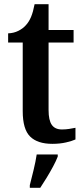

<svg xmlns="http://www.w3.org/2000/svg" viewBox="-20 -680 401 921"><path d="M231 10Q160 10 124.5 -25Q89 -60 89 -147V-476H19V-520Q46 -521 68 -532Q90 -543 104 -559Q119 -575 129 -599Q139 -623 146 -660H213V-536H333V-476H213V-152Q213 -103 228.5 -81Q244 -59 277 -59Q295 -59 311 -61.5Q327 -64 342 -67V-11Q327 -4 297.5 3Q268 10 231 10ZM123 208Q131 177 141 136Q151 95 156 61H257V71Q249 92 234.5 119Q220 146 203.5 173Q187 200 173 221H123Z"/></svg>

Font: Noto Serif Myanmar SemiCondensed SemiBold
Style: Regular
Weight: 600
Width: 4
Designer: Ben Mitchell and the Monotype Design Team
Foundry: Monotype Imaging Inc.
Version: Version 2.106; ttfautohint (v1.8.4.7-5d5b)